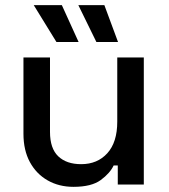

<svg xmlns="http://www.w3.org/2000/svg" viewBox="-20 -716 654 745"><path d="M265 9Q209 9 165 -16Q121 -41 96 -87Q71 -133 71 -197V-493H174V-204Q174 -140 206 -109.5Q238 -79 295 -79Q358 -79 396.5 -121.5Q435 -164 435 -244V-493H538V0H437V-74H421Q407 -44 371 -17.5Q335 9 265 9ZM199 -553 111 -696H220L285 -553ZM354 -553 284 -696H385L438 -553Z"/></svg>

Font: Space Grotesk Light Medium
Style: Regular
Weight: 500
Version: Version 2.000